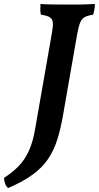

<svg xmlns="http://www.w3.org/2000/svg" viewBox="-96 -699 498 967"><path d="M108 -679Q134 -677 170 -676.5Q206 -676 242 -676Q271 -676 293.5 -676Q316 -676 338 -677Q360 -678 382 -679Q381 -648 373 -625Q346 -621 331 -613Q316 -605 307.5 -584.5Q299 -564 292 -523L222 -122Q210 -52 193 2.5Q176 57 147 100.5Q118 144 69 180Q20 216 -55 248Q-66 239 -70.5 225.5Q-75 212 -76 197Q-35 171 -3.5 139Q28 107 49 61.5Q70 16 81 -50L166 -536Q172 -569 170 -586.5Q168 -604 154 -612.5Q140 -621 110 -625Q107 -638 107 -651.5Q107 -665 108 -679Z"/></svg>

Font: Vollkorn SemiBold
Style: Italic
Weight: 600
Italic angle: -11°
Designer: Friedrich Althausen
Foundry: Friedrich Althausen
Version: Version 5.000